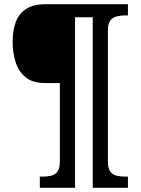

<svg xmlns="http://www.w3.org/2000/svg" viewBox="-20 -780 667 911"><path d="M169 111V58H182Q205 58 223.5 53.5Q242 49 253 33.5Q264 18 264 -13V-386H193Q135 -386 101.5 -413.5Q68 -441 54 -485.5Q40 -530 40 -582Q40 -636 55 -676Q70 -716 104.5 -738Q139 -760 195 -760H587V-707H574Q552 -707 533 -702Q514 -697 503 -682Q492 -667 492 -635V-13Q492 18 503 33.5Q514 49 533 53.5Q552 58 574 58H587V111H420V-698H336V111Z"/></svg>

Font: Noto Serif Myanmar
Style: Regular
Weight: 400
Designer: Ben Mitchell and the Monotype Design Team
Foundry: Monotype Imaging Inc.
Version: Version 2.106